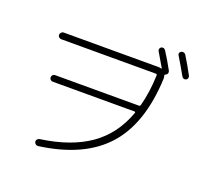

<svg xmlns="http://www.w3.org/2000/svg" viewBox="-145 -1010 1289 1213"><g transform="rotate(20 500.0 -404.0)"><path d="M934.6 -693.4Q901.4 -752.9 867.2 -808.6Q856.4 -825.2 874 -836.9Q881.8 -840.8 890.6 -838.9Q899.4 -836.9 904.3 -829.1Q941.4 -769.5 971.7 -711.9Q975.6 -704.1 973.6 -696.3Q971.7 -688.5 963.9 -683.6Q945.3 -675.8 934.6 -693.4ZM134.8 -652.3Q126 -652.3 119.1 -658.7Q112.3 -665 112.3 -673.8Q112.3 -682.6 119.1 -689.9Q126 -697.3 134.8 -697.3H773.4Q782.2 -697.3 791 -694.3Q793 -693.4 793.9 -694.8Q794.9 -696.3 793.9 -698.2Q753.9 -766.6 739.3 -791Q734.4 -797.9 736.8 -806.6Q739.3 -815.4 746.1 -819.3Q753.9 -823.2 761.7 -821.3Q769.5 -819.3 775.4 -810.5Q809.6 -757.8 841.8 -698.2Q845.7 -690.4 843.8 -682.1Q841.8 -673.8 834 -669.9L833 -668.9Q832 -668 831.1 -668Q823.2 -666 825.2 -659.2Q828.1 -650.4 828.1 -639.6Q815.4 -333 669.4 -170.4Q523.4 -7.8 227.5 32.2Q218.8 33.2 211.4 27.3Q204.1 21.5 202.1 11.7Q201.2 2.9 207 -3.9Q212.9 -10.7 221.7 -12.7Q424.8 -41 549.8 -128.9Q674.8 -216.8 731.4 -374Q733.4 -381.8 725.6 -381.8H175.8Q167 -381.8 160.6 -388.2Q154.3 -394.5 154.3 -403.8Q154.3 -413.1 160.6 -419.4Q167 -425.8 175.8 -425.8H739.3Q748 -425.8 750 -434.6Q775.4 -529.3 779.3 -643.6Q779.3 -651.4 771.5 -652.3Z"/></g></svg>

Font: Rounded Mgen+ 1mn light
Style: Regular
Weight: 200
Designer: [Source Han Sans]
Ryoko NISHIZUKA  (kana & ideographs); Paul D. Hunt (Latin, Greek & Cyrillic); Wenlong ZHANG  (bopomofo
Version: Version 1.059.20150602